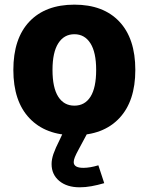

<svg xmlns="http://www.w3.org/2000/svg" viewBox="-20 -568 628 814"><path d="M397 132.8 421.9 208.5Q393.6 216.8 367.9 221.4Q342.3 226.1 317.9 226.1Q263.7 226.1 231.2 199Q198.7 171.9 198.7 127.4Q198.7 107.9 206.5 84.7Q214.4 61.5 233.9 22.9L244.6 0V-1.5H346.7L348.6 0L314.5 63.5Q302.2 85.9 297.4 98.1Q292.5 110.4 292.5 119.1Q292.5 143.6 333.5 143.6Q361.3 143.6 397 132.8ZM295.4 -548.3Q418 -548.3 485.8 -476.6Q553.7 -404.8 553.7 -271.5Q553.7 -138.7 485.6 -66.7Q417.5 5.4 295.4 5.4Q173.3 5.4 105 -66.7Q36.6 -138.7 36.6 -271.5Q36.6 -404.8 104.7 -476.6Q172.9 -548.3 295.4 -548.3ZM295.4 -422.9Q251.5 -422.9 227.1 -384.5Q202.6 -346.2 202.6 -271.5Q202.6 -196.3 226.8 -158.2Q251 -120.1 295.4 -120.1Q339.8 -120.1 363.8 -158.2Q387.7 -196.3 387.7 -271.5Q387.7 -346.2 363.3 -384.5Q338.9 -422.9 295.4 -422.9Z"/></svg>

Font: Estedad-FD ExtraBold
Style: Regular
Weight: 800
Designer: Amin Abedi
Version: Version 7.3